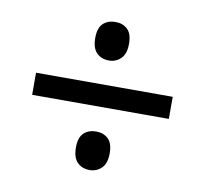

<svg xmlns="http://www.w3.org/2000/svg" viewBox="-60 -718 640 599"><g transform="rotate(10 260.0 -418.5)"><path d="M260 -531Q236 -531 221 -546Q206 -561 206 -593Q206 -625 221 -639Q236 -653 260 -653Q283 -653 298 -639Q313 -625 313 -593Q313 -561 297.5 -546Q282 -531 260 -531ZM43 -384V-454H476V-384ZM260 -184Q236 -184 221 -199Q206 -214 206 -246Q206 -278 221 -292Q236 -306 260 -306Q283 -306 298 -292Q313 -278 313 -246Q313 -214 297.5 -199Q282 -184 260 -184Z"/></g></svg>

Font: Noto Sans Telugu UI SemiCondensed
Style: Regular
Weight: 400
Width: 4
Designer: Jelle Bosma - Monotype Design Team
Foundry: Monotype Imaging Inc.
Version: Version 2.005; ttfautohint (v1.8.4.7-5d5b)